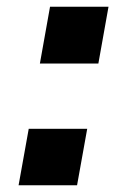

<svg xmlns="http://www.w3.org/2000/svg" viewBox="-20 -548 374 568"><path d="M98 -360 128 -528H301L271 -360ZM35 0 65 -167H238L208 0Z"/></svg>

Font: Archivo SemiBold ExtraBold
Style: Italic
Weight: 800
Italic angle: -10°
Version: Version 2.001